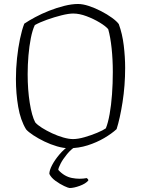

<svg xmlns="http://www.w3.org/2000/svg" viewBox="-20 -745 709 965"><path d="M325 0Q299 0 266.5 -9.5Q234 -19 203 -34Q172 -49 147 -65.5Q122 -82 111 -95Q83 -141 71.5 -208Q60 -275 60 -348Q60 -400 65.5 -452Q71 -504 80.5 -549.5Q90 -595 102 -626Q124 -641 156.5 -658.5Q189 -676 227 -691Q265 -706 303 -715.5Q341 -725 372 -725Q396 -725 426.5 -715Q457 -705 488 -689Q519 -673 543 -655.5Q567 -638 577 -624Q595 -575 602 -516.5Q609 -458 609 -404Q609 -315 596 -232Q583 -149 566 -96Q541 -73 503.5 -51Q466 -29 420.5 -14.5Q375 0 325 0ZM347 -46Q372 -46 405 -55.5Q438 -65 468 -77.5Q498 -90 512 -100Q523 -127 531 -171.5Q539 -216 543 -271Q547 -326 547 -383Q547 -446 541 -502.5Q535 -559 524 -598Q512 -613 481.5 -631.5Q451 -650 415 -663.5Q379 -677 348 -677Q325 -677 289 -668Q253 -659 216.5 -646Q180 -633 155 -619Q143 -594 135 -553.5Q127 -513 123 -466Q119 -419 119 -372Q119 -294 129.5 -228Q140 -162 157 -130Q168 -117 191 -102.5Q214 -88 242 -75Q270 -62 298 -54Q326 -46 347 -46ZM330 200Q324 200 302.5 190Q281 180 259 164Q237 148 228 129Q228 111 242 84.5Q256 58 279 31Q302 4 329 -14H367Q339 3 317.5 29Q296 55 284.5 77.5Q273 100 273 109Q303 142 341.5 149.5Q380 157 416 150Q418 152 421 154.5Q424 157 424 162Q411 178 381 189Q351 200 330 200Z"/></svg>

Font: Texturina 72pt Thin
Style: Regular
Weight: 100
Designer: Guillermo Torres Carreño
Foundry: Omnibus-Type
Version: Version 1.002; ttfautohint (v1.8.3)